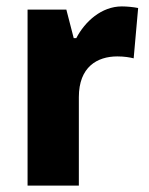

<svg xmlns="http://www.w3.org/2000/svg" viewBox="-20 -579 464 599"><path d="M360 -559C297 -559 245 -512 218 -460H210L187 -549H66V0H226V-276C226 -370 283 -403 346 -403C368 -403 385 -400 397 -397L411 -554C396 -557 376 -559 360 -559Z"/></svg>

Font: Noto Sans Arabic UI SmCn XBd
Style: Regular
Weight: 800
Width: 4
Designer: Monotype Design Team, Nadine Chahine and Nizar Qandah
Foundry: Monotype Imaging Inc.
Version: Version 2.010